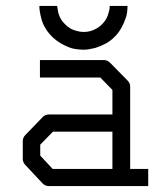

<svg xmlns="http://www.w3.org/2000/svg" viewBox="-20 -679 532 649"><path d="M113 -659H173Q175 -645 177 -636Q180 -625 186 -614Q190 -607 200 -597Q209.5 -587.5 219 -582Q227 -577.5 241 -574Q251.5 -571 263 -571Q275.5 -571 286 -574Q296.5 -577 307 -583Q316.5 -588.5 325 -597Q333.5 -605.5 339 -615Q344.5 -624.5 348 -639Q351 -649.5 351 -659H411Q411 -636 406 -621Q399.5 -601.5 391 -586Q381.5 -568.5 368 -555Q353.5 -540.5 338 -532Q321.5 -523 302 -517Q278 -511 265 -511Q243.5 -511 226 -515Q211.5 -518.5 190 -530Q173.5 -539 158 -553Q141 -570 134 -583Q123.5 -599.5 119 -619Q113 -643 113 -659ZM360 -108V-234H159L116 -190V-153L158 -108ZM420 -108H481V-50H145Q133 -50 124 -59L66 -121Q57 -130 57 -142V-202Q57 -214 66 -223L125 -284Q133 -292 146 -292H360V-375L319 -417H115V-476H331Q343 -476 352 -467L411 -407Q420 -398 420 -387Z"/></svg>

Font: IBM 3270 Semi-Condensed
Style: Condensed
Weight: 400
Monospace: yes
Version: Version 2.3.1